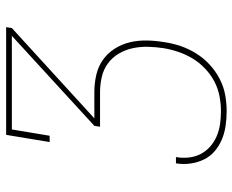

<svg xmlns="http://www.w3.org/2000/svg" viewBox="-88 -688 775 640"><g transform="rotate(-90 300.0 -367.5)"><path d="M250 0Q225 0 201 -3.5Q177 -7 155.5 -16Q134 -25 116.5 -40Q99 -55 89 -75.5Q79 -96 75.5 -120Q72 -144 76 -169H97Q93 -147 95.5 -125.5Q98 -104 107.5 -86Q117 -68 132.5 -54.5Q148 -41 167 -33Q186 -25 207 -22Q228 -19 250 -19Q275 -19 300.5 -24Q326 -29 349 -41Q372 -53 392 -72Q412 -91 425.5 -113.5Q439 -136 447.5 -161Q456 -186 460 -211Q464 -237 464.5 -263.5Q465 -290 459.5 -314.5Q454 -339 441.5 -360Q429 -381 409.5 -395.5Q390 -410 365 -416Q340 -422 313 -422H198L201 -441L501 -716H189L168 -590H147L171 -735H530L527 -716L226 -441H313Q343 -441 371 -434.5Q399 -428 421 -412.5Q443 -397 458 -373.5Q473 -350 479.5 -323Q486 -296 485.5 -266.5Q485 -237 480 -208Q476 -180 467 -153.5Q458 -127 442.5 -102Q427 -77 405.5 -57Q384 -37 358 -23.5Q332 -10 304.5 -5Q277 0 250 0Z"/></g></svg>

Font: Iosevka Etoile Thin
Style: Italic
Weight: 100
Italic angle: -9°
Designer: Belleve Invis
Foundry: Belleve Invis
Version: Version 22.1.2; ttfautohint (v1.8.4)